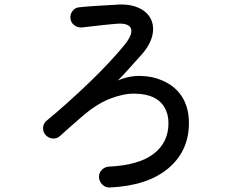

<svg xmlns="http://www.w3.org/2000/svg" viewBox="-20 -791 1040 853"><path d="M467.8 42Q449.2 43 435.1 29.3Q420.9 15.6 419.9 -2.9Q418.9 -22.5 432.1 -36.1Q445.3 -49.8 463.9 -50.8Q594.7 -56.6 661.6 -106.9Q728.5 -157.2 728.5 -244.1Q728.5 -284.2 710.9 -314Q693.4 -343.8 660.2 -359.4Q627.9 -374 578.6 -375Q529.3 -376 467.8 -352.1Q406.2 -328.1 337.9 -267.6Q314.5 -248 291 -226.6Q267.6 -205.1 245.1 -185.5Q231.4 -173.8 212.9 -175.8Q194.3 -177.7 181.6 -192.4Q169.9 -206.1 171.4 -225.1Q172.9 -244.1 188.5 -255.9Q232.4 -292 280.3 -335Q328.1 -377.9 375.5 -423.3Q422.9 -468.8 463.9 -512.7Q504.9 -556.6 535.2 -593.8Q573.2 -642.6 560.5 -667Q547.9 -691.4 488.3 -684.6Q488.3 -684.6 476.1 -683.6Q463.9 -682.6 433.1 -679.2Q402.3 -675.8 342.8 -668.9Q324.2 -668 309.6 -679.2Q294.9 -690.4 293 -709Q291 -727.5 302.7 -742.7Q314.5 -757.8 333 -758.8Q359.4 -761.7 403.3 -764.6Q447.3 -767.6 487.3 -769.5Q549.8 -775.4 590.8 -758.3Q631.8 -741.2 648.9 -709Q666 -676.8 657.2 -635.3Q648.4 -593.8 610.4 -549.8Q592.8 -531.2 562.5 -496.6Q532.2 -461.9 503.9 -433.6Q553.7 -455.1 606 -453.6Q658.2 -452.1 698.2 -434.6Q755.9 -411.1 787.6 -362.8Q819.3 -314.5 819.3 -244.1Q819.3 -120.1 727.5 -43Q635.7 34.2 467.8 42Z"/></svg>

Font: KTXP_ComRound
Style: Medium
Weight: 500
Version: Version 1.01;May 16, 2022;FontCreator 13.0.0.2683 64-bit